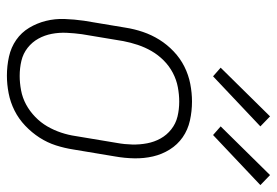

<svg xmlns="http://www.w3.org/2000/svg" viewBox="-143 -651 802 556"><g transform="rotate(90 258.0 -373.0)"><path d="M199 8Q171 8 144 2Q117 -4 95.5 -19Q74 -34 60.5 -56.5Q47 -79 40.5 -105Q34 -131 35 -159Q36 -187 40 -215L60 -335Q64 -361 72.5 -386Q81 -411 95 -433.5Q109 -456 129 -475Q149 -494 173 -506Q197 -518 223 -523Q249 -528 274 -528Q302 -528 329 -522Q356 -516 377.5 -501Q399 -486 413 -463.5Q427 -441 433 -415Q439 -389 438.5 -361Q438 -333 433 -305L413 -185Q409 -159 401 -134Q393 -109 378.5 -86.5Q364 -64 344 -45Q324 -26 300 -14Q276 -2 250 3Q224 8 199 8ZM200 -29Q220 -29 241.5 -33Q263 -37 282.5 -47.5Q302 -58 318.5 -74Q335 -90 346 -109Q357 -128 364 -149Q371 -170 374 -191L394 -311Q398 -333 398.5 -355Q399 -377 395 -398Q391 -419 381 -437Q371 -455 354.5 -468Q338 -481 317.5 -486Q297 -491 274 -491Q254 -491 232.5 -487Q211 -483 191 -472.5Q171 -462 155 -446Q139 -430 128 -411Q117 -392 110 -371Q103 -350 99 -329L79 -209Q76 -187 75 -165Q74 -143 78 -122Q82 -101 92 -83Q102 -65 118.5 -52Q135 -39 156 -34Q177 -29 200 -29ZM371 -589 346 -611 487 -754 516 -726ZM201 -589 176 -611 317 -754 346 -726Z"/></g></svg>

Font: Iosevka Extralight Oblique
Style: Regular
Weight: 200
Italic angle: -9°
Monospace: yes
Designer: Belleve Invis
Foundry: Belleve Invis
Version: Version 32.5.0; ttfautohint (v1.8.4)